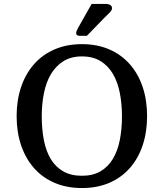

<svg xmlns="http://www.w3.org/2000/svg" viewBox="-20 -931 827 970"><path d="M190.9 -344.2Q190.9 -278.3 201.7 -222.9Q212.4 -167.5 236.6 -127.4Q260.7 -87.4 299.6 -65.2Q338.4 -43 394 -43Q449.2 -43 487.5 -65.4Q525.9 -87.9 550 -127.9Q574.2 -168 585.2 -223.1Q596.2 -278.3 596.2 -344.2Q596.2 -406.2 585.4 -461.2Q574.7 -516.1 550.8 -557.1Q526.9 -598.1 488.3 -622.1Q449.7 -646 394 -646Q338.4 -646 299.6 -621.3Q260.7 -596.7 236.6 -555.2Q212.4 -513.7 201.7 -459Q190.9 -404.3 190.9 -344.2ZM723.1 -344.2Q723.1 -263.7 700.7 -196.8Q678.2 -129.9 635.7 -81.8Q593.3 -33.7 532.2 -7.3Q471.2 19 394 19Q316.9 19 255.6 -7.3Q194.3 -33.7 151.9 -81.8Q109.4 -129.9 86.7 -196.8Q64 -263.7 64 -344.2Q64 -424.8 86.7 -491.7Q109.4 -558.6 151.9 -606.7Q194.3 -654.8 255.6 -681.4Q316.9 -708 394 -708Q471.2 -708 532.2 -681.4Q593.3 -654.8 635.7 -606.7Q678.2 -558.6 700.7 -491.7Q723.1 -424.8 723.1 -344.2ZM442.9 -911.1H514.6Q519.5 -911.1 525.1 -910.2Q530.8 -909.2 535.4 -906.7Q540 -904.3 543 -900.1Q545.9 -896 545.9 -889.2Q545.9 -877 528.8 -862.3Q524.4 -857.9 517.1 -850.8Q509.8 -843.8 501.2 -835Q492.7 -826.2 483.4 -816.4Q474.1 -806.6 464.8 -797.4Q443.4 -774.9 418.9 -750H383.8Q373 -750 368.9 -753.9Q364.7 -757.8 364.7 -763.2Q364.7 -769 367.9 -776.6Q371.1 -784.2 375 -791Z"/></svg>

Font: Artifika
Style: Medium
Weight: 500
Designer: Yulya Zhdanova | Cyreal.org
Foundry: Yulya Zhdanova | Cyreal
Version: Version 1.000